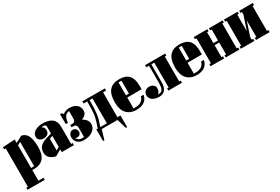

<svg xmlns="http://www.w3.org/2000/svg" viewBox="76 -1567 4156 2851"><g transform="rotate(-30 2154.0 -141.0)"><path d="M39.1 -463.9H12.2V-500L220.2 -512.2V-453.1L332 -512.2Q355.5 -507.8 373.8 -499Q392.1 -490.2 410.4 -470.9Q428.7 -451.7 440.7 -422.9Q452.6 -394 460.2 -347.9Q467.8 -301.8 467.8 -241.2Q467.8 12.2 248 12.2Q228 12.2 220.2 11.2V193.8H307.1V230H12.2V193.8H39.1ZM272.9 -439.9 220.2 -412.1V-23.9H272.9Z M731.9 -318.8V-446.8Q720.2 -474.1 688 -474.1Q676.3 -474.1 659.2 -467.8L661.1 -461.9Q679.7 -460 689.9 -438.2Q700.2 -416.5 700.2 -393.1Q700.2 -353 672.9 -331.1Q645.5 -309.1 602.1 -309.1Q563.5 -309.1 536.6 -331.3Q509.8 -353.5 509.8 -387.2Q509.8 -420.9 528.3 -446.5Q546.9 -472.2 575.9 -485.6Q605 -499 634.3 -505.6Q663.6 -512.2 690.9 -512.2Q913.1 -512.2 913.1 -332V-36.1H939.9V0H731.9V-46.9L629.9 12.2Q571.8 1 532 -33.9Q492.2 -68.8 492.2 -126V-138.2Q494.1 -198.2 532 -235.1Q569.8 -272 642.1 -293ZM679.2 -261.2V-59.1L731.9 -89.8V-279.8Z M1155.8 -512.2Q1232.4 -512.2 1277.1 -475.6Q1321.8 -439 1321.8 -375Q1321.8 -332.5 1298.1 -308.3Q1274.4 -284.2 1232.4 -267.1Q1269.5 -250.5 1295.7 -218Q1321.8 -185.5 1321.8 -144Q1321.8 -77.1 1263.7 -33Q1205.6 11.2 1107.4 11.2Q1042 11.2 1002.9 -25.4Q963.9 -62 963.9 -120.1Q963.9 -155.8 984.6 -180.9Q1005.4 -206.1 1034.7 -206.1Q1066.4 -206.1 1086.4 -187Q1106.4 -168 1106.4 -133.8Q1106.4 -108.9 1088.4 -91.6Q1070.3 -74.2 1042.5 -74.2Q1024.9 -74.2 1007.8 -81.1Q1024.4 -54.7 1045.2 -40.8Q1065.9 -26.9 1101.6 -26.9Q1125 -26.9 1130.9 -30.8V-187Q1130.9 -214.8 1117.2 -231Q1103.5 -247.1 1078.6 -247.1H1042.5V-285.2H1079.6Q1104 -285.2 1117.4 -299.8Q1130.9 -314.5 1130.9 -342.8V-474.1Q1083 -469.2 1059.1 -434.8Q1035.2 -400.4 1029.8 -331.1H991.7V-501H1022.5L1041.5 -473.1Q1086.4 -512.2 1155.8 -512.2Z M1759.3 -36.1V164.1H1736.3L1687.5 0H1417.5L1368.7 164.1H1345.7V-36.1H1369.6Q1388.7 -86.9 1400.9 -128.7Q1413.1 -170.4 1420.4 -203.6Q1427.7 -236.8 1430.9 -281.5Q1434.1 -326.2 1434.8 -361.3Q1435.5 -396.5 1435.5 -462.9H1374.5V-500H1759.3V-462.9H1707.5V-36.1ZM1412.6 -36.1H1526.4V-462.9H1475.6Q1475.6 -379.9 1474.4 -339.8Q1473.1 -299.8 1467.3 -245.8Q1461.4 -191.9 1448.5 -145.3Q1435.5 -98.6 1412.6 -36.1Z M2225.6 -215.8H1979.5V-28.8H2009.3Q2138.7 -28.8 2162.6 -130.9H2211.4Q2181.2 12.2 2009.3 12.2Q1973.6 12.2 1942.1 4.6Q1910.6 -2.9 1881.1 -21.5Q1851.6 -40 1830.3 -68.4Q1809.1 -96.7 1796.4 -140.9Q1783.7 -185.1 1783.7 -241.2Q1783.7 -384.3 1841.1 -448.2Q1898.4 -512.2 2006.3 -512.2Q2060.1 -512.2 2099.4 -499.8Q2138.7 -487.3 2167.7 -459.2Q2196.8 -431.2 2211.2 -383.3Q2225.6 -335.4 2225.6 -267.1ZM1979.5 -476.1V-253.9H2030.3V-476.1Z M2767.1 -36.1H2793.5V0H2559.1V-36.1H2586.4V-463.9H2536.1V-153.8Q2536.1 -119.1 2528.8 -90.1Q2521.5 -61 2506.1 -37.4Q2490.7 -13.7 2464.4 -0.2Q2438 13.2 2403.3 13.2Q2372.1 13.2 2344.7 7.1Q2317.4 1 2293.2 -12.2Q2269 -25.4 2255.1 -49.3Q2241.2 -73.2 2241.2 -106Q2241.2 -140.1 2269.8 -167Q2298.3 -193.8 2340.3 -193.8Q2377.4 -193.8 2406.5 -171.9Q2435.5 -149.9 2435.5 -116.2Q2435.5 -56.6 2397.5 -24.9Q2454.1 -24.9 2475.1 -57.6Q2496.1 -90.3 2496.1 -182.1V-463.9H2449.2V-500H2793.5V-463.9H2767.1Z M3259.3 -215.8H3013.2V-28.8H3043Q3172.4 -28.8 3196.3 -130.9H3245.1Q3214.8 12.2 3043 12.2Q3007.3 12.2 2975.8 4.6Q2944.3 -2.9 2914.8 -21.5Q2885.3 -40 2864 -68.4Q2842.8 -96.7 2830.1 -140.9Q2817.4 -185.1 2817.4 -241.2Q2817.4 -384.3 2874.8 -448.2Q2932.1 -512.2 3040 -512.2Q3093.8 -512.2 3133.1 -499.8Q3172.4 -487.3 3201.4 -459.2Q3230.5 -431.2 3244.9 -383.3Q3259.3 -335.4 3259.3 -267.1ZM3013.2 -476.1V-253.9H3064V-476.1Z M3752 -36.1H3777.8V0H3543.9V-36.1H3570.8V-240.2H3491.2V-36.1H3517.1V0H3283.2V-36.1H3310.1V-463.9H3283.2V-500H3517.1V-463.9H3491.2V-275.9H3570.8V-463.9H3543.9V-500H3777.8V-463.9H3752Z M4270.5 -36.1H4296.4V0H4062.5V-36.1H4089.4V-320.8L4009.8 -83V-36.1H4035.6V0H3801.8V-36.1H3828.6V-463.9H3801.8V-500H4035.6V-463.9H4009.8V-182.1L4089.4 -419.9V-463.9H4062.5V-500H4296.4V-463.9H4270.5Z"/></g></svg>

Font: Lletraferida
Style: Heavy
Weight: 900
Designer: Josep Patau Bellart
Foundry: Josep Patau Bellart
Version: Version 1.000